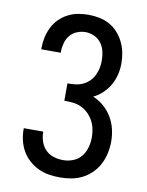

<svg xmlns="http://www.w3.org/2000/svg" viewBox="-85 -804 669 873"><g transform="rotate(10 250.0 -367.5)"><path d="M253 8Q227 8 201.5 4Q176 0 152.5 -11Q129 -22 109.5 -39.5Q90 -57 77 -79.5Q64 -102 58 -127.5Q52 -153 52 -179V-184H142V-181Q142 -159 149.5 -137.5Q157 -116 172.5 -100.5Q188 -85 209.5 -78.5Q231 -72 253 -72Q277 -72 299.5 -81Q322 -90 336.5 -108Q351 -126 357.5 -149.5Q364 -173 364 -197Q364 -216 360 -235.5Q356 -255 346.5 -272.5Q337 -290 322.5 -304Q308 -318 290 -326.5Q272 -335 252 -337Q232 -339 212 -339V-419Q230 -419 248 -421Q266 -423 282.5 -430.5Q299 -438 312 -450.5Q325 -463 333 -479.5Q341 -496 344.5 -513.5Q348 -531 348 -549Q348 -570 343 -591Q338 -612 325.5 -628.5Q313 -645 293.5 -654Q274 -663 253 -663Q233 -663 213.5 -655Q194 -647 181.5 -631.5Q169 -616 163.5 -596Q158 -576 158 -556V-551H68V-559Q68 -583 73.5 -607.5Q79 -632 90 -654Q101 -676 118.5 -693.5Q136 -711 158 -722.5Q180 -734 204 -738.5Q228 -743 253 -743Q278 -743 303 -738Q328 -733 350 -721Q372 -709 389 -690Q406 -671 417 -648.5Q428 -626 433 -601.5Q438 -577 438 -552Q438 -525 432 -499.5Q426 -474 413 -451Q400 -428 381 -410Q362 -392 338 -380Q365 -369 387.5 -349.5Q410 -330 425 -305Q440 -280 447 -251.5Q454 -223 454 -194Q454 -167 448.5 -140.5Q443 -114 431 -90Q419 -66 400 -46.5Q381 -27 357 -14.5Q333 -2 306.5 3Q280 8 253 8Z"/></g></svg>

Font: Iosevka Custom Medium
Style: Regular
Weight: 500
Monospace: yes
Designer: Belleve Invis
Foundry: Belleve Invis
Version: Version 32.5.0; ttfautohint (v1.8.4)